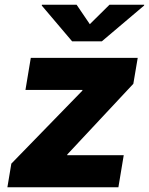

<svg xmlns="http://www.w3.org/2000/svg" viewBox="-20 -790 628 810"><path d="M11.2 0 27.8 -99.6 327.1 -407.2 328.1 -410.6H87.4L109.9 -545.9H561L542.5 -436.5L264.2 -138.7L263.2 -135.3H502L479.5 0ZM303.2 -770 358.9 -688 441.9 -770H588.4L587.9 -766.6L409.7 -615.7H284.2L156.2 -766.6L156.7 -770Z"/></svg>

Font: Inter Extra Bold
Style: Italic
Weight: 800
Italic angle: -9.39999°
Designer: Rasmus Andersson
Foundry: rsms
Version: Version 4.000;git-3c8e0fc